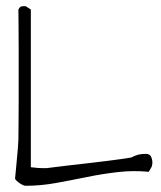

<svg xmlns="http://www.w3.org/2000/svg" viewBox="-20 -597 516 617"><path d="M28.3 -22.5Q29.3 -30.3 30.8 -47.9Q32.2 -65.4 34.2 -85Q36.1 -104.5 37.6 -122.6Q39.1 -140.6 39.1 -147.5Q39.1 -163.1 39.6 -195.8Q40 -228.5 40 -269.5V-443.4Q40 -484.4 39.6 -517.1Q39.1 -549.8 39.1 -566.4Q43 -573.2 45.9 -575.2Q48.8 -577.1 55.7 -577.1H62.5Q65.4 -575.2 72.3 -570.8Q79.1 -566.4 79.1 -566.4V-59.6Q82 -59.6 88.9 -58.6Q95.7 -57.6 104 -57.1Q112.3 -56.6 119.6 -56.6Q127 -56.6 128.9 -56.6Q139.6 -57.6 160.6 -60.5Q181.6 -63.5 209 -66.4Q236.3 -69.3 265.6 -72.8Q294.9 -76.2 321.8 -79.6Q348.6 -83 369.6 -85.9Q390.6 -88.9 401.4 -90.8Q415 -97.7 424.8 -100.1Q434.6 -102.5 448.2 -102.5Q460.9 -102.5 465.3 -93.8Q469.7 -85 469.7 -74.2Q469.7 -65.4 466.3 -59.1Q462.9 -52.7 458 -44.9Q408.2 -49.8 357.9 -43.9Q307.6 -38.1 257.8 -27.8Q208 -17.6 159.2 -8.8Q110.4 0 62.5 0Q55.7 0 43.9 -7.8Q32.2 -15.6 28.3 -22.5Z"/></svg>

Font: Waiting for the Sunrise
Style: Regular
Weight: 300
Version: Version 1.001 2001